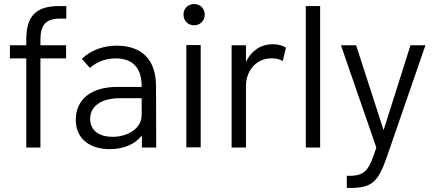

<svg xmlns="http://www.w3.org/2000/svg" viewBox="-20 -730 2150 950"><path d="M277 -638H308V-700H273C158 -700 110 -651 110 -534V-506H29V-441H110V0H180V-441H307V-506H180V-533C180 -608 208 -638 277 -638Z M753 0 752 -304C752 -438 678 -504 558 -504C499 -504 436 -487 385 -439L425 -394C463 -427 506 -441 553 -441C671 -441 681 -348 681 -303V-300H561C431 -300 355 -238 355 -138C355 -33 437 8 522 8C590 8 648 -15 682 -60V0ZM681 -162C681 -92 610 -53 536 -53C475 -53 426 -81 426 -142C426 -207 485 -244 572 -244H681Z M941 -605C970 -605 993 -627 993 -658C993 -688 971 -710 941 -710C910 -710 888 -688 888 -658C888 -627 910 -605 941 -605ZM902 -1H973V-507H902Z M1330 -511C1267 -511 1222 -476 1197 -424V-506H1126V0H1197V-305C1197 -379 1247 -439 1317 -441C1344 -443 1367 -436 1379 -428L1395 -494C1380 -503 1362 -511 1330 -511Z M1493 0H1564V-700H1493Z M1696 200H1710C1820 200 1851 172 1895 44L2085 -506H2011L1878 -86L1742 -506H1667L1842 0C1806 115 1785 139 1709 140H1696Z"/></svg>

Font: Arthouse Owned
Style: Regular
Weight: 400
Designer: Jeremy Tribby
Foundry: Tribby Type
Version: Version 1.000;PS 001.000;hotconv 1.0.88;makeotf.lib2.5.64775